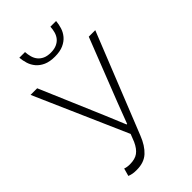

<svg xmlns="http://www.w3.org/2000/svg" viewBox="-257 -915 1005 1005"><g transform="rotate(-45 245.5 -413.0)"><path d="M123 12Q105 12 93.5 10Q82 8 69 3L81 -40Q96 -34 118 -34Q156 -34 178 -50Q200 -66 216 -101L233 -144L7 -659H56L206 -307L253 -194H257L300 -307L438 -659H486L263 -102Q242 -48 209.5 -18Q177 12 123 12ZM239 -710Q201 -710 175.5 -721.5Q150 -733 134.5 -751.5Q119 -770 112 -792.5Q105 -815 103 -838H145Q146 -819 151 -801Q156 -783 167 -769.5Q178 -756 195.5 -748Q213 -740 239 -740Q264 -740 282 -748Q300 -756 311 -769.5Q322 -783 327 -801Q332 -819 333 -838H375Q373 -815 366 -792.5Q359 -770 343.5 -751.5Q328 -733 302.5 -721.5Q277 -710 239 -710Z"/></g></svg>

Font: CV Source Sans Light
Style: Regular
Weight: 300
Designer: Paul D. Hunt
Foundry: Adobe Systems Incorporated
Version: Version 3.001